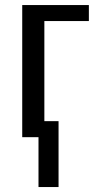

<svg xmlns="http://www.w3.org/2000/svg" viewBox="-20 -548 405 767"><path d="M68.8 -527.8H335V-463.9H157.2V-64H213.9V199.2H133.8V0H68.8Z"/></svg>

Font: Libra Sans Modern
Style: Regular
Weight: 400
Foundry: Stefan Peev, Context Ltd
Version: Version 1.000